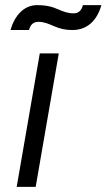

<svg xmlns="http://www.w3.org/2000/svg" viewBox="-20 -728 415 748"><path d="M45 0H119L209 -520H135ZM21 -611H93C98 -630 108 -643 130 -643C152 -643 172 -634 188 -627C213 -616 235 -611 262 -611C320 -611 358 -648 375 -708H303C298 -689 288 -676 266 -676C244 -676 224 -684 208 -691C183 -702 161 -708 124 -708C76 -708 38 -671 21 -611Z"/></svg>

Font: Fixel Display 20240404
Style: Italic
Weight: 400
Italic angle: -10°
Designer: AlfaBravo + MacPaw
Foundry: Kyrylo Tkachov, Marchela Mozhyna, Serhii Makarenko, Maria Weinstein, Zakhar Kryvoshyya
Version: Version 1.211;Glyphs 3.2 (3225)